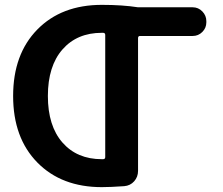

<svg xmlns="http://www.w3.org/2000/svg" viewBox="-20 -760 918 790"><path d="M399 -625Q297 -625 237 -556.5Q177 -488 177 -365Q177 -242 237 -173.5Q297 -105 399 -105H404Q413 -105 413 -114V-616Q413 -625 404 -625ZM399 10Q233 10 133.5 -91.5Q34 -193 34 -365Q34 -537 133.5 -638.5Q233 -740 399 -740Q484 -740 548 -730H773Q796 -730 812.5 -713Q829 -696 829 -673V-668Q829 -645 812.5 -628.5Q796 -612 773 -612H556Q548 -612 548 -603V-57Q548 -32 532 -14Q516 4 491 6Q433 10 399 10Z"/></svg>

Font: Rounded Mplus 1c Bold
Style: Bold
Weight: 700
Version: Version 1.059.20150529